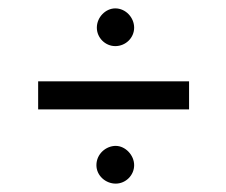

<svg xmlns="http://www.w3.org/2000/svg" viewBox="-20 -542 540 458"><path d="M255 -432C280 -432 300 -452 300 -476C300 -500 280 -522 255 -522C232 -522 211 -501 211 -476C211 -452 231 -432 255 -432ZM71 -281H431V-348H71ZM256 -104C280 -104 300 -124 300 -148C300 -172 279 -194 256 -194C233 -194 210 -175 210 -148C210 -123 232 -104 256 -104Z"/></svg>

Font: Inconsolata Thin
Style: Regular
Weight: 100
Monospace: yes
Designer: Raph Levien, Cyreal, Brenton Simpson
Foundry: Raph Levien, Cyreal, Google
Version: Version 3.100